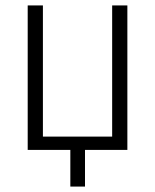

<svg xmlns="http://www.w3.org/2000/svg" viewBox="-20 -552 571 707"><path d="M239 135H293V0H449V-532H393V-49H138V-532H82V0H239Z"/></svg>

Font: Noto Sans SemiCondensed Light
Style: Regular
Weight: 300
Width: 4
Designer: Monotype Design Team
Foundry: Monotype Imaging Inc.
Version: Version 2.013